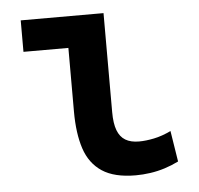

<svg xmlns="http://www.w3.org/2000/svg" viewBox="-44 -569 648 626"><g transform="rotate(-5 280.0 -256.0)"><path d="M376 12Q306 12 266 -14.5Q226 -41 209.5 -91Q193 -141 193 -213V-421H46V-524H317V-200Q317 -163 325.5 -140.5Q334 -118 351.5 -107.5Q369 -97 396 -97Q418 -97 445 -102.5Q472 -108 501 -122L517 -21Q495 -10 471.5 -2.5Q448 5 423.5 8.5Q399 12 376 12Z"/></g></svg>

Font: Ubuntu Sans Mono SemiBold
Style: Regular
Weight: 600
Monospace: yes
Designer: Dalton Maag Ltd
Foundry: Dalton Maag Ltd
Version: Version 1.006